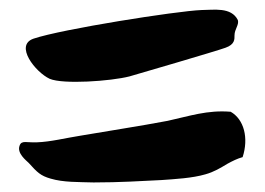

<svg xmlns="http://www.w3.org/2000/svg" viewBox="-20 -522 554 402"><path d="M478 -480C464 -508 427 -501 402 -501C350 -499 109 -461 50 -441C10 -427 54 -371 84 -357C112 -345 212 -352 251 -362C265 -366 433 -415 452 -422C472 -429 471 -440 471 -448C471 -461 481 -470 478 -480ZM488 -193C501 -233 491 -272 463 -288C414 -292 377 -279 331 -269C273 -258 207 -248 149 -238C117 -233 86 -225 57 -224C36 -223 25 -229 21 -217C15 -201 35 -186 40 -181C58 -161 65 -154 86 -148C113 -140 144 -141 176 -140C230 -140 278 -143 318 -145C346 -147 383 -149 410 -157C428 -162 441 -170 456 -179C467 -185 477 -190 488 -193Z"/></svg>

Font: Carybe
Style: Regular
Weight: 400
Designer: Genilson Lima Santos
Foundry: Genilson Lima Santos
Version: Version 1.010;PS 001.010;hotconv 1.0.70;makeotf.lib2.5.58329